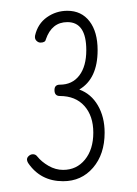

<svg xmlns="http://www.w3.org/2000/svg" viewBox="-20 -715 254 356"><path d="M97 -379Q55 -379 32 -413Q28 -420 32 -424.5Q36 -429 41 -429Q46 -429 49 -425Q57 -415 70 -407.5Q83 -400 97 -400Q122 -400 137.5 -419Q153 -438 153 -469Q153 -500 136.5 -518.5Q120 -537 91 -537Q81 -537 81 -548Q81 -558 91 -558Q114 -558 127 -575Q140 -592 140 -622Q140 -674 105 -674Q76 -674 65 -642Q64 -636 55 -636Q51 -636 47.5 -639.5Q44 -643 45 -649Q50 -671 67 -683Q84 -695 105 -695Q131 -695 146 -675.5Q161 -656 161 -622Q161 -569 127 -549Q149 -541 161.5 -519.5Q174 -498 174 -469Q174 -429 152.5 -404Q131 -379 97 -379Z"/></svg>

Font: Zen Loop
Style: Regular
Weight: 400
Designer: Yoshimichi Ohira
Foundry: A-1 Corp ZenFonts
Version: Version 1.000; ttfautohint (v1.8.3)